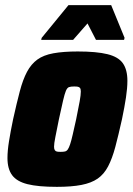

<svg xmlns="http://www.w3.org/2000/svg" viewBox="-20 -718 516 746"><path d="M201 8Q128 8 86.5 -2.5Q45 -13 27 -37.5Q9 -62 9 -104Q9 -132 15 -169.5Q21 -207 31 -255Q45 -318 57 -363.5Q69 -409 85 -439Q101 -469 125 -486.5Q149 -504 187.5 -511Q226 -518 282 -518Q355 -518 397.5 -507.5Q440 -497 457.5 -472Q475 -447 475 -404Q475 -376 469.5 -339.5Q464 -303 454 -255Q440 -192 428 -147Q416 -102 400 -71.5Q384 -41 359.5 -24Q335 -7 296.5 0.5Q258 8 201 8ZM216 -128Q226 -128 232.5 -129.5Q239 -131 243.5 -137.5Q248 -144 252.5 -157.5Q257 -171 262.5 -195Q268 -219 276 -255Q285 -299 289.5 -324Q294 -349 294 -362Q294 -372 291 -376Q288 -380 282.5 -381Q277 -382 268 -382Q255 -382 248 -379.5Q241 -377 236 -365Q231 -353 225 -327Q219 -301 209 -255Q200 -210 195 -185Q190 -160 190 -148Q190 -139 193 -134.5Q196 -130 201.5 -129Q207 -128 216 -128ZM140 -563 142 -571 246 -698H412L464 -571L462 -563H353L320 -627L264 -563Z"/></svg>

Font: Saira SemiCondensed Black
Style: Italic
Weight: 900
Width: 4
Italic angle: -12°
Designer: Hector Gatti with collaboration of the Omnibus-Type team
Foundry: Omnibus-Type
Version: Version 1.101